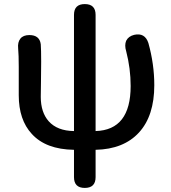

<svg xmlns="http://www.w3.org/2000/svg" viewBox="-20 -722 837 942"><path d="M396 200Q343 200 343 147V13Q205 11 136 -65Q72 -134 72 -255V-394Q72 -452 69 -485Q66 -515 80 -532.5Q94 -550 124 -550Q174 -550 180 -505Q182 -479 182 -419Q182 -389 181 -318Q180 -264 180 -247Q180 -171 219 -127Q261 -80 343 -79V-649Q343 -702 396 -702Q449 -702 449 -649V-390V-79Q621 -84 621 -300Q621 -386 599 -471Q590 -500 599 -522Q610 -544 638 -551Q691 -563 708 -511Q737 -407 737 -304Q737 -154 662 -72Q587 10 449 13V147Q449 200 396 200Z"/></svg>

Font: GenSenRounded TW M
Style: Regular
Weight: 500
Version: Version 1.501;PS 1;hotconv 16.6.51;makeotf.lib2.5.65220